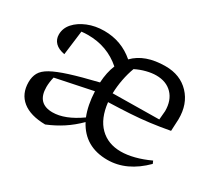

<svg xmlns="http://www.w3.org/2000/svg" viewBox="-102 -675 963 869"><g transform="rotate(30 380.0 -240.5)"><path d="M204 10Q126 9 84.5 -24.5Q43 -58 43 -119Q43 -147 54.5 -168Q66 -189 96.5 -206Q127 -223 182 -240.5Q237 -258 324 -279Q327 -333 344 -374Q271 -438 170 -438Q154 -438 136 -436L120 -309Q87 -315 70.5 -332Q54 -349 54 -374Q54 -407 77 -433Q100 -459 139 -475Q178 -491 225 -491Q315 -491 382 -433Q438 -491 545 -491Q622 -491 669 -441.5Q716 -392 715 -312L712 -250Q658 -240 610.5 -234Q563 -228 513 -225Q463 -222 400 -220Q409 -139 451.5 -97Q494 -55 561 -55Q593 -55 630.5 -64.5Q668 -74 709 -93L715 -79Q628 8 527 8Q409 8 357 -91Q323 -57 285.5 -32.5Q248 -8 204 10ZM425 -407Q413 -375 406 -338.5Q399 -302 398 -265L640 -268L644 -314Q644 -370 613 -402Q582 -434 529 -434Q506 -434 478.5 -427Q451 -420 425 -407ZM124 -140Q124 -54 205 -54Q269 -54 348 -110Q327 -162 324 -233L131 -193Q124 -164 124 -140Z"/></g></svg>

Font: Piazzolla
Style: Regular
Weight: 400
Designer: Juan Pablo del Peral
Foundry: Huerta Tipografica
Version: Version 1.330